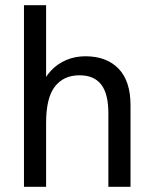

<svg xmlns="http://www.w3.org/2000/svg" viewBox="-20 -717 587 737"><path d="M72 0V-697H157V-388L136 -380Q150 -418 175 -445Q200 -472 234 -486.5Q268 -501 308 -501Q389 -501 435 -453.5Q481 -406 481 -313V0H396V-282Q396 -357 368.5 -392.5Q341 -428 285 -428Q224 -428 190.5 -384.5Q157 -341 157 -246V0Z"/></svg>

Font: Hanken Grotesk
Style: Regular
Weight: 400
Designer: Alfredo Marco Pradil
Foundry: Hanken Design Co.
Version: Version 3.013